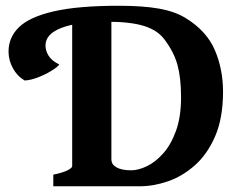

<svg xmlns="http://www.w3.org/2000/svg" viewBox="-20 -650 838 670"><path d="M9.8 -470.2Q9.8 -520 46.9 -555.7Q84 -591.3 168.5 -610.6Q252.9 -629.9 394.5 -629.9Q479.5 -629.9 535.2 -619.9Q590.8 -609.9 627.9 -586.9Q700.7 -542.5 729.5 -475.6Q758.3 -408.7 758.3 -330.1Q758.3 -238.8 731.2 -175.5Q704.1 -112.3 660.4 -73.5Q616.7 -34.7 566.2 -17.3Q515.6 0 468.3 0H181.6L368.7 -92.8Q368.7 -76.2 386.7 -65.9Q404.8 -55.7 438 -55.7Q462.4 -55.7 492.2 -69.8Q522 -84 549.3 -114.5Q576.7 -145 594.2 -193.6Q611.8 -242.2 611.8 -311Q611.8 -377.4 599.4 -423.1Q586.9 -468.8 553.2 -513.2Q529.3 -544.9 481.9 -559.6Q434.6 -574.2 353 -574.2Q250 -574.2 194.3 -552.7Q138.7 -531.2 138.7 -491.2Q138.7 -473.6 149.4 -455.8Q160.2 -438 187 -424.8Q180.2 -415.5 158.9 -402.6Q137.7 -389.6 112.3 -379.9Q86.9 -370.1 65.9 -369.1Q40 -384.3 24.9 -412.1Q9.8 -439.9 9.8 -470.2ZM166 0V-40.5Q199.2 -47.4 215.6 -55.7Q231.9 -64 231.9 -70.3V-605H368.7V-94.7Q368.7 -75.7 386.2 -65.9Q403.8 -56.2 439.5 -49.3V0Z"/></svg>

Font: Gentium Book Plus
Style: Bold
Weight: 700
Designer: Victor Gaultney, Annie Olsen, Iska Routamaa, Becca Hirsbrunner
Foundry: SIL International
Version: Version 6.101